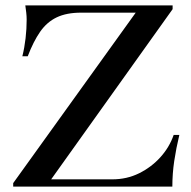

<svg xmlns="http://www.w3.org/2000/svg" viewBox="-20 -693 708 713"><path d="M29 0V-13L484 -646H281Q227 -646 190.5 -628.5Q154 -611 129 -575Q104 -539 83 -484H63Q71 -516 75 -551Q79 -586 79 -620Q79 -633 77.5 -646Q76 -659 74 -673H621V-659L170 -27H397Q451 -27 496.5 -49.5Q542 -72 575.5 -109Q609 -146 625 -192H646Q634 -142 627 -95Q620 -48 620 0Z"/></svg>

Font: Ibarra Real Nova Medium
Style: Regular
Weight: 500
Designer: Jose Maria Ribagorda & Octavio Pardo
Foundry: Jose Maria Ribagorda
Version: Version 2.000